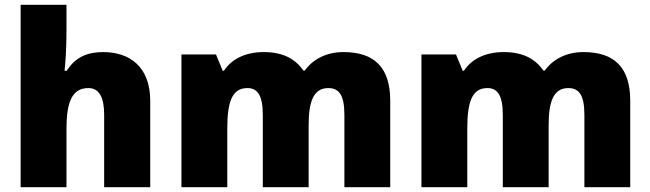

<svg xmlns="http://www.w3.org/2000/svg" viewBox="-20 -780 2710 800"><path d="M257 -652V-760H66V0H257V-243C257 -352 279 -413 348 -413C393 -413 414 -375 414 -302V0H606V-360C606 -503 519 -563 410 -563C344 -563 294 -542 258 -485H249C252 -514 257 -570 257 -652Z M1411 -563C1342 -563 1285 -535 1250 -486H1244C1211 -534 1160 -563 1079 -563C997 -563 942 -530 913 -485H908L880 -553H736V0H927V-242C927 -352 945 -413 1011 -413C1054 -413 1075 -381 1075 -301V0H1266V-258C1266 -357 1286 -413 1348 -413C1392 -413 1415 -385 1415 -301V0H1606V-360C1606 -502 1537 -563 1411 -563Z M2411 -563C2342 -563 2285 -535 2250 -486H2244C2211 -534 2160 -563 2079 -563C1997 -563 1942 -530 1913 -485H1908L1880 -553H1736V0H1927V-242C1927 -352 1945 -413 2011 -413C2054 -413 2075 -381 2075 -301V0H2266V-258C2266 -357 2286 -413 2348 -413C2392 -413 2415 -385 2415 -301V0H2606V-360C2606 -502 2537 -563 2411 -563Z"/></svg>

Font: Noto Sans Canadian Aboriginal Black
Style: Regular
Weight: 900
Designer: Monotype Design Team, Typotheque's Kevin King
Foundry: Monotype Imaging Inc.
Version: Version 2.004